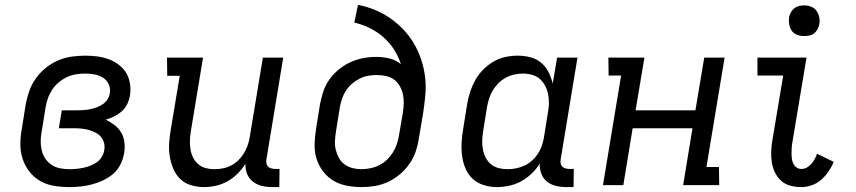

<svg xmlns="http://www.w3.org/2000/svg" viewBox="-20 -755 3490 783"><path d="M263 8Q232 8 201 3Q170 -2 144.5 -16.5Q119 -31 100.5 -54.5Q82 -78 72.5 -106.5Q63 -135 63 -166.5Q63 -198 69 -230L85 -330Q90 -357 99.5 -384Q109 -411 126 -435Q143 -459 166.5 -478Q190 -497 217 -508.5Q244 -520 271.5 -524Q299 -528 327 -528Q352 -528 376 -525Q400 -522 422 -514Q444 -506 463 -492Q482 -478 494 -458.5Q506 -439 510 -414.5Q514 -390 510 -366Q507 -348 499 -331Q491 -314 477 -301.5Q463 -289 446 -280.5Q429 -272 411 -267Q430 -258 447 -245Q464 -232 474.5 -214Q485 -196 487.5 -173.5Q490 -151 486 -129Q482 -106 471 -84Q460 -62 441.5 -46Q423 -30 400.5 -19.5Q378 -9 355 -3Q332 3 309 5.5Q286 8 263 8ZM264 -65Q278 -65 292.5 -66.5Q307 -68 321 -71Q335 -74 349 -79.5Q363 -85 375 -93.5Q387 -102 395 -115Q403 -128 405 -142Q408 -157 404.5 -171.5Q401 -186 391.5 -197Q382 -208 369 -214.5Q356 -221 342 -225Q328 -229 312.5 -230.5Q297 -232 282 -232H220L232 -305H294Q307 -305 320.5 -306Q334 -307 347 -309.5Q360 -312 373.5 -317Q387 -322 399 -330Q411 -338 418.5 -350Q426 -362 428 -376Q431 -395 423 -412Q415 -429 399.5 -438.5Q384 -448 365.5 -451.5Q347 -455 327 -455Q309 -455 290 -452Q271 -449 253 -440.5Q235 -432 219.5 -419Q204 -406 193 -389.5Q182 -373 175.5 -354.5Q169 -336 166 -318L150 -218Q146 -198 146 -178.5Q146 -159 150.5 -140.5Q155 -122 165.5 -107Q176 -92 191.5 -82Q207 -72 226 -68.5Q245 -65 264 -65Z M812 8Q784 8 758 0Q732 -8 714 -26Q696 -44 686 -68.5Q676 -93 672 -119.5Q668 -146 670 -174Q672 -202 677 -230L713 -446H662L661 -520H808L758 -218Q755 -199 754.5 -180.5Q754 -162 757 -144.5Q760 -127 768 -111.5Q776 -96 789 -85Q802 -74 819 -69.5Q836 -65 855 -65Q872 -65 889.5 -68.5Q907 -72 922.5 -80Q938 -88 951 -100.5Q964 -113 973.5 -128Q983 -143 989 -159.5Q995 -176 998 -193L1052 -520H1135L1067 -108Q1065 -99 1066 -91Q1067 -83 1072 -77Q1077 -71 1085.5 -68.5Q1094 -66 1103 -66H1120L1119 8H1090Q1068 8 1047.5 3Q1027 -2 1011 -14.5Q995 -27 987.5 -46.5Q980 -66 981 -87Q967 -65 948.5 -46.5Q930 -28 907.5 -15.5Q885 -3 860.5 2.5Q836 8 812 8Z M1454 8Q1423 8 1393 2Q1363 -4 1338.5 -19Q1314 -34 1296.5 -57.5Q1279 -81 1270.5 -109Q1262 -137 1263 -168Q1264 -199 1269 -230L1285 -330Q1290 -356 1298.5 -382Q1307 -408 1323.5 -431Q1340 -454 1362 -472Q1384 -490 1409.5 -501.5Q1435 -513 1461.5 -518Q1488 -523 1514 -523Q1542 -523 1569 -516.5Q1596 -510 1615 -493Q1605 -525 1587 -553Q1569 -581 1544 -603Q1519 -625 1489 -640Q1459 -655 1425 -663L1440 -735Q1477 -728 1510.5 -714Q1544 -700 1573 -679.5Q1602 -659 1626 -633.5Q1650 -608 1668 -577.5Q1686 -547 1697.5 -512.5Q1709 -478 1713.5 -441.5Q1718 -405 1714.5 -366.5Q1711 -328 1705 -290L1688 -190Q1684 -163 1675 -136.5Q1666 -110 1649.5 -86.5Q1633 -63 1610.5 -44Q1588 -25 1562 -13Q1536 -1 1508.5 3.5Q1481 8 1454 8ZM1454 -65Q1472 -65 1491 -69Q1510 -73 1527 -81.5Q1544 -90 1558 -103.5Q1572 -117 1582 -133Q1592 -149 1598 -166.5Q1604 -184 1607 -202L1623 -296Q1626 -315 1626.5 -334Q1627 -353 1623 -371Q1619 -389 1610 -404.5Q1601 -420 1587 -430.5Q1573 -441 1554.5 -445Q1536 -449 1517 -449Q1499 -449 1481.5 -446Q1464 -443 1447 -434.5Q1430 -426 1415.5 -413.5Q1401 -401 1391 -385.5Q1381 -370 1375 -352.5Q1369 -335 1366 -318L1350 -218Q1347 -199 1346 -180Q1345 -161 1349.5 -143.5Q1354 -126 1362.5 -110.5Q1371 -95 1385.5 -84.5Q1400 -74 1417.5 -69.5Q1435 -65 1454 -65Z M2007 8Q1979 8 1953 0Q1927 -8 1908 -25.5Q1889 -43 1878.5 -67.5Q1868 -92 1864.5 -119Q1861 -146 1862.5 -174Q1864 -202 1869 -230L1885 -330Q1889 -355 1897 -379.5Q1905 -404 1917.5 -427Q1930 -450 1949.5 -470Q1969 -490 1992 -503.5Q2015 -517 2040.5 -522.5Q2066 -528 2091 -528Q2118 -528 2143 -521.5Q2168 -515 2187 -499Q2206 -483 2217 -461Q2228 -439 2234 -414L2252 -520H2335L2267 -108Q2265 -99 2266 -91Q2267 -83 2272 -77Q2277 -71 2285.5 -68.5Q2294 -66 2303 -66H2320L2319 8H2290Q2268 8 2247 3Q2226 -2 2210.5 -14.5Q2195 -27 2187.5 -47Q2180 -67 2181 -88Q2168 -66 2148 -47Q2128 -28 2105 -15.5Q2082 -3 2056.5 2.5Q2031 8 2007 8ZM2050 -65Q2067 -65 2084.5 -68.5Q2102 -72 2118.5 -79.5Q2135 -87 2149 -99.5Q2163 -112 2173 -127Q2183 -142 2189 -159Q2195 -176 2198 -193L2214 -293Q2218 -313 2218.5 -332Q2219 -351 2215.5 -369.5Q2212 -388 2203.5 -404.5Q2195 -421 2181.5 -433Q2168 -445 2149.5 -450Q2131 -455 2112 -455Q2095 -455 2077 -451Q2059 -447 2042.5 -438Q2026 -429 2012.5 -415.5Q1999 -402 1989.5 -386Q1980 -370 1974.5 -352.5Q1969 -335 1966 -318L1950 -218Q1947 -199 1946.5 -180.5Q1946 -162 1949.5 -144.5Q1953 -127 1961 -111.5Q1969 -96 1982.5 -85Q1996 -74 2013.5 -69.5Q2031 -65 2050 -65Z M2439 0 2513 -447H2462L2461 -520H2608L2572 -305H2816L2852 -520H2935L2861 -74H2912L2913 0H2766L2804 -232H2560L2522 0Z M3247 8Q3224 8 3202.5 2Q3181 -4 3165.5 -18Q3150 -32 3140.5 -51.5Q3131 -71 3127.5 -93Q3124 -115 3125 -138Q3126 -161 3130 -184L3174 -447H3069V-520H3269L3211 -172Q3209 -161 3208.5 -150Q3208 -139 3208 -128Q3208 -117 3209.5 -106.5Q3211 -96 3215.5 -87Q3220 -78 3228.5 -72Q3237 -66 3248 -66Q3260 -66 3270 -71.5Q3280 -77 3288.5 -86.5Q3297 -96 3302.5 -106.5Q3308 -117 3312 -128L3380 -95Q3372 -75 3359 -56Q3346 -37 3329 -22Q3312 -7 3290.5 0.5Q3269 8 3247 8ZM3259 -608Q3244 -608 3230.5 -613Q3217 -618 3209 -629.5Q3201 -641 3198.5 -655.5Q3196 -670 3198 -685Q3200 -695 3205.5 -705Q3211 -715 3219.5 -721.5Q3228 -728 3238.5 -730.5Q3249 -733 3260 -733Q3275 -733 3288.5 -727.5Q3302 -722 3310 -710.5Q3318 -699 3321 -684.5Q3324 -670 3321 -655Q3319 -645 3313.5 -635Q3308 -625 3299.5 -618.5Q3291 -612 3280.5 -610Q3270 -608 3259 -608Z"/></svg>

Font: Iosevka Etoile
Style: Italic
Weight: 400
Italic angle: -9°
Designer: Belleve Invis
Foundry: Belleve Invis
Version: Version 22.1.2; ttfautohint (v1.8.4)